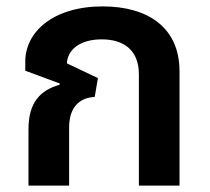

<svg xmlns="http://www.w3.org/2000/svg" viewBox="-20 -580 655 600"><path d="M69 0H196V-182C196 -243 227 -275 276 -277L286 -336L189 -382C191 -424 229 -457 298 -457C367 -457 414 -423 414 -348V0H541V-357C541 -495 441 -560 301 -560C146 -560 59 -480 59 -388V-359L167 -319L166 -315C106 -298 69 -260 69 -176Z"/></svg>

Font: Noto Sans Thai Semi
Style: Regular
Weight: 600
Designer: Monotype Design Team
Foundry: Monotype Imaging Inc.
Version: Version 1.901